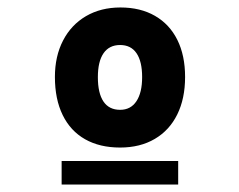

<svg xmlns="http://www.w3.org/2000/svg" viewBox="-20 -791 640 514"><path d="M457 -360V-297H145V-360ZM127 -585Q127 -640.5 148.8 -682.5Q170.5 -724.5 210.2 -747.8Q250 -771 302.5 -771Q356 -771 395 -748.5Q434 -726 454.8 -684.2Q475.5 -642.5 475.5 -585Q475.5 -527 454.5 -484.5Q433.5 -442 394.2 -419Q355 -396 301.5 -396Q247 -396 207.8 -418.2Q168.5 -440.5 147.8 -483Q127 -525.5 127 -585ZM360.5 -584.5Q360.5 -626.5 345.5 -648.5Q330.5 -670.5 301.5 -670.5Q272.5 -670.5 257.2 -648.5Q242 -626.5 242 -584.5Q242 -541.5 257 -519.2Q272 -497 301.5 -497Q330 -497 345.2 -520Q360.5 -543 360.5 -584.5Z"/></svg>

Font: JuliaMono Black
Style: Regular
Weight: 900
Monospace: yes
Designer: cormullion
Foundry: corm
Version: Version 0.054; ttfautohint (v1.8.4)